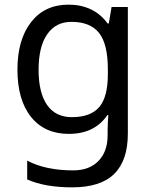

<svg xmlns="http://www.w3.org/2000/svg" viewBox="-20 -566 655 826"><path d="M275 -546Q328 -546 370.5 -526Q413 -506 443 -465H448L460 -536H530V9Q530 124 471.5 182Q413 240 290 240Q232 240 183.5 231.5Q135 223 97 206V125Q176 167 295 167Q364 167 403.5 126.5Q443 86 443 16V-5Q443 -17 444 -39.5Q445 -62 446 -71H442Q414 -30 372.5 -10Q331 10 276 10Q172 10 113.5 -63Q55 -136 55 -267Q55 -395 113.5 -470.5Q172 -546 275 -546ZM287 -472Q220 -472 183 -418.5Q146 -365 146 -266Q146 -167 182.5 -114.5Q219 -62 289 -62Q370 -62 407 -105.5Q444 -149 444 -246V-267Q444 -377 406 -424.5Q368 -472 287 -472Z"/></svg>

Font: Noto Sans Bassa Vah
Style: Regular
Weight: 400
Designer: Monotype Design Team
Foundry: Monotype Imaging Inc.
Version: Version 2.002